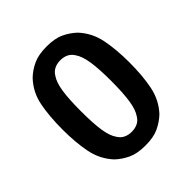

<svg xmlns="http://www.w3.org/2000/svg" viewBox="-183 -769 905 905"><g transform="rotate(-45 270.0 -316.0)"><path d="M46.5 -316.5Q46.5 -405 59.8 -472.2Q73 -539.5 119.5 -588.5Q146 -614 181 -630.2Q216 -646.5 270.5 -646.5Q325 -646.5 359.2 -630.2Q393.5 -614 420.5 -588.5Q466 -539.5 479.8 -472.2Q493.5 -405 493.5 -316.5Q493.5 -228 479.8 -160.8Q466 -93.5 420.5 -44.5Q393.5 -19 359 -2.8Q324.5 13.5 270 13.5Q216 13.5 181.2 -2.8Q146.5 -19 119.5 -44.5Q74 -93.5 60.2 -160.8Q46.5 -228 46.5 -316.5ZM169 -316.5Q169 -237 176.2 -187.8Q183.5 -138.5 202 -113Q213 -95 230.5 -86.5Q248 -78 270 -78Q292.5 -78 310 -86.5Q327.5 -95 338 -113Q356 -138.5 363.5 -187.8Q371 -237 371 -316.5Q371 -396.5 363.5 -445.5Q356 -494.5 338 -520Q327 -538 309.8 -546.5Q292.5 -555 270 -555Q248 -555 230.5 -546.5Q213 -538 202 -520Q184 -494.5 176.5 -445.5Q169 -396.5 169 -316.5Z"/></g></svg>

Font: Signika Medium
Style: Regular
Weight: 500
Designer: Anna Giedry
Foundry: Anna Giedry
Version: Version 2.000